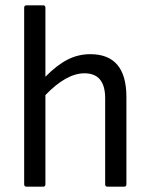

<svg xmlns="http://www.w3.org/2000/svg" viewBox="-20 -703 568 723"><path d="M80 0Q71 0 71 -9V-674Q71 -683 80 -683H142Q151 -683 151 -674V-414Q193 -457 233.5 -478Q274 -499 320 -499Q456 -499 456 -338V-9Q456 0 447 0H385Q376 0 376 -9V-333Q376 -427 298 -427Q230 -427 151 -345V-9Q151 0 142 0Z"/></svg>

Font: Sofia Sans Semi Condensed
Style: Regular
Weight: 400
Designer: Botio Nikoltchev, Ani Petrova
Foundry: lettersoup
Version: Version 4.100; ttfautohint (v1.8.4.7-5d5b)